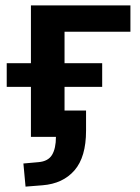

<svg xmlns="http://www.w3.org/2000/svg" viewBox="-20 -509 521 714"><path d="M75 185 67 99 123 94Q159 91 173.5 67Q188 43 188 0H95V-186H5V-274H95V-489H465V-391H220V-274H360V-186H220V-98H300V-23Q300 75 257 124.5Q214 174 138 180Z"/></svg>

Font: NunitoSans3
Style: Bold
Weight: 700
Designer: Vernon Adams
Foundry: Vernon Adams
Version: Version 3.101;gftools[0.9.27]